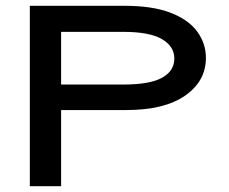

<svg xmlns="http://www.w3.org/2000/svg" viewBox="-20 -643 790 663"><path d="M83 0V-623H409Q507 -623 569 -599Q631 -575 661 -534Q691 -493 691 -443Q691 -363 619.5 -313Q548 -263 416 -263H191V0ZM191 -351H404Q497 -351 539.5 -374.5Q582 -398 582 -441Q582 -483 539 -508Q496 -533 406 -533H191Z"/></svg>

Font: Inconsolata ExtraExpanded SemiBold
Style: Regular
Weight: 600
Width: 8
Monospace: yes
Designer: Raph Levien, Cyreal, Brenton Simpson
Foundry: Raph Levien, Cyreal, Google
Version: Version 3.001; ttfautohint (v1.8.2.53-6de2)